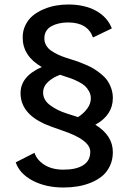

<svg xmlns="http://www.w3.org/2000/svg" viewBox="-20 -726 610 855"><path d="M482.5 -48.5Q482.5 -14 469.2 13.5Q456 41 434.5 58.5Q413 76 383.8 87.8Q354.5 99.5 324.5 104.2Q294.5 109 262.5 109Q184 109 125.8 78.5Q67.5 48 50 -3L133.5 -45.5Q144.5 -13 178.2 8.2Q212 29.5 262.5 29.5Q319.5 29.5 350.8 9.5Q382 -10.5 382 -50Q382 -103 258 -144.5Q195.5 -166 177.5 -174.5Q71.5 -223 71.5 -311.5Q71.5 -386 166 -427.5Q81 -476.5 81 -559Q81 -590 93.8 -615.2Q106.5 -640.5 127 -657Q147.5 -673.5 174.5 -685Q201.5 -696.5 229 -701.2Q256.5 -706 284 -706Q356.5 -706 407.5 -678Q458.5 -650 478 -599.5L394 -559Q370.5 -626 283.5 -626Q239 -626 208.2 -608.8Q177.5 -591.5 177.5 -554.5Q177.5 -538 185.8 -523.8Q194 -509.5 209 -499.5Q224 -489.5 238.5 -482.8Q253 -476 272 -469.5Q276 -468 295.5 -462Q315 -456 327 -451.8Q339 -447.5 360.8 -438.2Q382.5 -429 397 -420.2Q411.5 -411.5 429 -397.5Q446.5 -383.5 457.2 -368.5Q468 -353.5 475.2 -333Q482.5 -312.5 482.5 -289.5Q482.5 -213.5 404.5 -170.5Q482.5 -123 482.5 -48.5ZM276 -221Q282 -219 299.5 -213.5Q317 -208 327.5 -204.5Q353 -221 368.8 -242.8Q384.5 -264.5 384.5 -288Q384.5 -305 376.5 -319.5Q368.5 -334 358 -343.5Q347.5 -353 329.2 -362.2Q311 -371.5 297.8 -376.2Q284.5 -381 264 -387.5Q262 -388 256.5 -390Q251 -392 248 -393Q215.5 -381.5 193.8 -361.2Q172 -341 172 -313.5Q172 -281 202.5 -258Q233 -235 276 -221Z"/></svg>

Font: League Mono Narrow Medium
Style: Regular
Weight: 500
Width: 3
Designer: Tyler Finck
Foundry: The League of Moveable Type / Tyler Finck
Version: Version 2.210